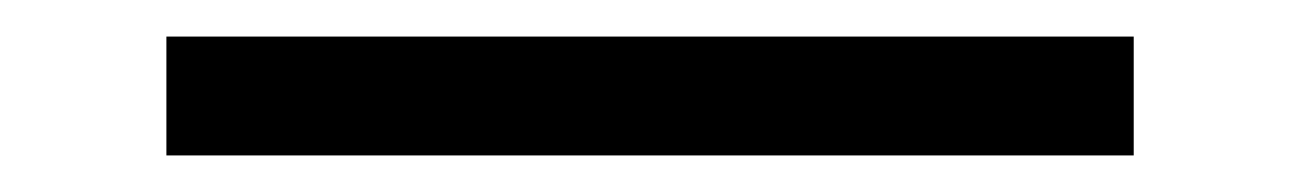

<svg xmlns="http://www.w3.org/2000/svg" viewBox="-20 15 711 105"><path d="M71 100V35H600V100Z"/></svg>

Font: Host Grotesk Light
Style: Regular
Weight: 300
Designer: Doukan Karapınar
Foundry: Element Type
Version: Version 1.003